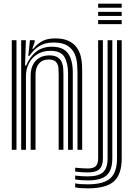

<svg xmlns="http://www.w3.org/2000/svg" viewBox="-20 -820 732 1051"><path d="M404.2 0V-423.2Q404.2 -442 402.2 -469.5Q400.2 -497 389 -523.9Q377.8 -550.8 350.8 -569Q323.8 -587.2 273.5 -587.2Q227.5 -587.2 196.5 -568.6Q165.5 -550 141 -514H134.8L144 -600H169.8L170 -591L156.8 -552.5H161.5Q185.2 -581 212.5 -595.4Q239.8 -609.8 281.8 -609.8Q327.5 -609.8 356 -595.9Q384.5 -582 399.9 -560.2Q415.2 -538.5 421.5 -513.6Q427.8 -488.8 428.8 -466Q429.8 -443.2 429.8 -428.2V0ZM44.5 0V-600H70.2V0ZM147.8 0V-407.5Q147.8 -440.2 160 -464.9Q172.2 -489.5 195.1 -503.1Q218 -516.8 249.8 -516.8Q280.2 -516.8 296.2 -505.8Q312.2 -494.8 318.8 -478Q325.2 -461.2 326.2 -443.6Q327.2 -426 327.2 -413.2V0H301.2V-411.8Q301.2 -426.8 300 -446.2Q298.8 -465.8 287.4 -480Q276 -494.2 246 -494.2Q223.8 -494.2 207.8 -484.4Q191.8 -474.5 183.1 -455.9Q174.5 -437.2 174.5 -410.2V0ZM96 0V-600H121.8L117 -461.2H123Q144.2 -511 179.2 -537.9Q214.2 -564.8 265.8 -564.2Q325.5 -563.8 352 -528.1Q378.5 -492.5 378.5 -421.5V0H352.5V-418.2Q352.5 -473.5 333 -507.6Q313.5 -541.8 256.2 -541.8Q213 -541.8 182.9 -522.2Q152.8 -502.8 137.4 -471.6Q122 -440.5 122 -405.2V0ZM517.2 -777.5V-800H646.2V-777.5ZM517.2 -687.8V-710.2H646.2V-687.8ZM517.2 -732.8V-755H646.2V-732.8ZM461.2 211Q437 211 419.6 209.6Q402.2 208.2 391.5 205.2V183.8Q405.5 186.5 422.5 187.8Q439.5 189 461.2 189Q546.8 189 583.6 156.1Q620.5 123.2 620.5 47V-600H646.2V47Q646.2 135 603.4 173Q560.5 211 461.2 211ZM461.2 167.5Q443 167.5 425.5 166.2Q408 165 391.5 162.2V141Q409.8 143.2 426.8 144.4Q443.8 145.5 461.2 145.5Q519.2 145.5 544.1 122.8Q569 100 569 47V-600H594.8V47Q594.8 111.5 563.9 139.5Q533 167.5 461.2 167.5ZM461.2 123.8Q445.8 123.8 429 122.8Q412.2 121.8 391.5 119.2V98Q414.2 100 431.1 101.1Q448 102.2 461.2 102.2Q491.5 102.2 504.4 89.4Q517.2 76.5 517.2 47V-600H543.2V47Q543.2 88.2 524.2 106Q505.2 123.8 461.2 123.8Z"/></svg>

Font: Big Shoulders Inline Display Thin ExtraBold
Style: Regular
Weight: 800
Version: Version 2.002